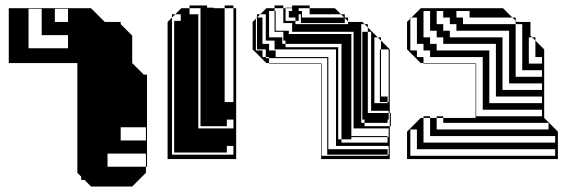

<svg xmlns="http://www.w3.org/2000/svg" viewBox="-20 -580 2072 700"><path d="M420 -116V-68H512V-116ZM228 -500V-548H180V-500ZM132 -548H84V-404H228V-452H132ZM312 100 288 76H276V64L262 50V-350H12V-550H312L362 -500H420V-492L462 -450V-350L504 -308H516V28H512V-20H372V28H512V50L462 100Z M807 -24H615V-504H639V-528H619L641 -550H671V-528H703V-112H831V-144H807V-120H711V-550H671V-560H735V-552H759V-550H799V-208H831V-550H799V-560H831V-550H841V0H591V-500L607 -516V-528H619L607 -516V-16H831V-48H807Z M1109 -528V-550H1069V-540H1081V-528ZM1077 -528H1069V-516H1235L1223 -528H1081V-516H1077ZM1321 -180V-176H1333V-208H1321V-204H1301V-228H1321V-208H1333V-240H1321V-228H1301V-252H1321V-240H1333V-272H1321V-252H1301V-276H1321V-272H1333V-304H1321V-300H1301V-324H1321V-304H1333V-336H1321V-324H1301V-348H1321V-336H1333V-368H1321V-348H1301V-372H1321V-368H1333V-400H1321V-396H1301V-420H1321V-400H1333V-432H1321V-420H1301V-444H1321V-432H1333V-464H1321V-480L1309 -492H1297V-132H1309V-120H1401V0H1151V-348H961V-350H951L901 -400V-500L913 -512V-516H917V-528H929L917 -516H937V-496H949V-528H929L951 -550H981V-540H985V-528H1013V-550H981V-560H1013V-550H1021V-504H1057V-492H1249V-502L1237 -514V-496H1077V-516H1069V-504H1057V-516H1033V-540H1045V-550H1021V-552H1045V-560H1109V-550H1201L1223 -528H1237V-516H1249V-502L1251 -500H1301L1309 -492H1321V-480L1357 -444H1369V-432L1401 -400V-168H1405V-120H1401V-168H1397V-176H1321V-168H1397V-144H1393V-132H1309V-144H1301V-180ZM1321 -444H1301V-464H1321ZM1269 -432V-464H1033V-456H1261V-432ZM1269 -400V-432H1261V-400ZM1269 -368V-400H1261V-368ZM1369 -396H1365V-400H1369ZM1269 -336V-368H1261V-336ZM1269 -304V-336H1261V-304ZM1269 -272V-304H1261V-272ZM1269 -240V-272H1261V-240ZM1269 -208V-240H1261V-208ZM1369 -252H1365V-276H1369V-272H1397V-304H1369V-300H1365V-324H1369V-304H1397V-336H1369V-324H1365V-348H1369V-336H1397V-368H1369V-348H1365V-372H1369V-368H1397V-400H1369V-432L1357 -444H1345V-204H1393V-208H1365V-228H1393V-208H1397V-240H1369V-228H1365V-252H1369V-240H1397V-272H1369ZM1269 -176V-208H1261V-176ZM1269 -144V-176H1261V-144ZM1269 -144H1261V-112H1269ZM1397 -80V-112H1261V-84H1393V-80ZM1261 -72H1225V-420H1021V-432H1013V-464H981V-468H1033V-464H1045V-496H985V-492H981V-516H985V-496H1013V-528H985V-516H981V-540H961V-444H1009V-420H1021V-408H1213V-72H1225V-60H1393V-80H1261ZM1177 -60H1173V-84H1177V-80H1205V-112H1177V-108H1173V-132H1177V-112H1205V-144H1177V-132H1173V-156H1177V-144H1205V-176H1177V-156H1173V-180H1177V-176H1205V-208H1177V-204H1173V-228H1177V-208H1205V-240H1177V-228H1173V-252H1177V-240H1205V-272H1177V-252H1173V-276H1177V-272H1205V-304H1177V-300H1173V-324H1177V-304H1205V-336H1177V-324H1173V-348H1177V-336H1205V-368H1177V-348H1173V-368H961V-372H949V-396H985V-372H1177V-368H1205V-400H961V-396H949V-400H917V-420H961V-400H981V-432H937V-420H917V-444H937V-432H949V-464H937V-444H917V-468H937V-464H949V-496H937V-492H917V-516L913 -512V-396H937V-372H949V-368H961V-350H1151V-348H1153V-12H1393V-16H1173V-36H1393V-16H1397V-48H1177V-36H1173V-60H1177V-48H1205V-80H1177ZM937 -468H917V-492H937ZM985 -492V-468H981V-492ZM1321 -372H1301V-396H1321ZM1369 -372H1365V-396H1369ZM1369 -276H1365V-300H1369ZM1177 -276H1173V-300H1177ZM1321 -276H1301V-300H1321ZM1177 -180H1173V-204H1177ZM1321 -180H1301V-204H1321ZM1177 -84H1173V-108H1177Z M1668 -516V-492H1860V-504L1848 -516H1692V-540H1644V-516ZM1956 -348V-372H1932V-432L1920 -444H1908V-348ZM1956 -300V-324H1884V-492H1860V-300ZM1956 -252V-276H1836V-468H1644V-492H1620V-516H1596V-540H1572V-492H1596V-468H1620V-444H1812V-252ZM1956 -204V-228H1788V-420H1596V-444H1572V-468H1548V-540H1524V-444H1548V-420H1572V-396H1764V-204ZM1956 -156V-180H1740V-372H1548V-396H1524V-420H1500V-516H1480L1514 -550H1814L1848 -516H1860V-504L1864 -500H1914V-450L1920 -444H1932V-432L1964 -400V-150L2014 -100V0H1464V-100L1514 -150H1524V-156H1548V-150H1524V-60H2004V-84H1548V-150H1572V-156H1596V-150H1572V-108H1980V-132H1596V-150H1714V-348H1524V-350H1514L1464 -400V-500L1476 -512V-516H1480L1476 -512V-396H1500V-372H1524V-350H1714V-348H1716V-156ZM2004 -12V-36H1500V-108H1476V-12Z"/></svg>

Font: Rubik Broken Fax
Style: Regular
Weight: 400
Designer: Hubert and Fischer, NaN
Foundry: Hubert and Fischer, NaN
Version: Version 2.201